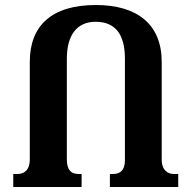

<svg xmlns="http://www.w3.org/2000/svg" viewBox="-20 -747 764 767"><path d="M674 -52C651 -52 626 -66 626 -110V-500C626 -649 529 -727 363 -727C186 -727 99 -644 99 -500V-110C99 -66 75 -52 51 -52H33V0H306V-52H293C266 -52 247 -66 247 -110V-512C247 -609 289 -660 362 -660C438 -660 479 -613 479 -513V-106C479 -65 458 -52 432 -52H419V0H692V-52Z"/></svg>

Font: Noto Serif Georgian SemiCondensed Bold
Style: Regular
Weight: 700
Width: 4
Designer: Monotype Design Team, Akaki Razmadze
Foundry: Google LLC
Version: Version 2.003